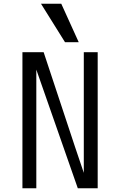

<svg xmlns="http://www.w3.org/2000/svg" viewBox="-20 -1003 640 1023"><path d="M99.5 -725H212.5L379.5 -221L426.5 -82V-725H500.5V0H394.5L173.5 -632V0H99.5ZM198.5 -983H306.5L399.5 -778H326.5Z"/></svg>

Font: JuliaMono Light
Style: Regular
Weight: 300
Monospace: yes
Designer: cormullion
Foundry: corm
Version: Version 0.054; ttfautohint (v1.8.4)